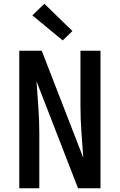

<svg xmlns="http://www.w3.org/2000/svg" viewBox="-20 -1006 640 1026"><path d="M83 0V-735H203L425 -163Q420 -233 415 -302Q410 -371 410 -441V-735H517V0H397L175 -572Q180 -502 185 -433Q190 -364 190 -294V0ZM315 -790 153 -924 217 -986 367 -840Z"/></svg>

Font: Iosevka SS04 Semibold Extended
Style: Regular
Weight: 600
Width: 7
Monospace: yes
Designer: Belleve Invis
Foundry: Belleve Invis
Version: Version 19.0.0; ttfautohint (v1.8.4)